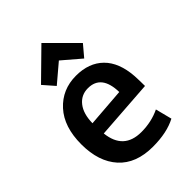

<svg xmlns="http://www.w3.org/2000/svg" viewBox="-236 -910 1034 1034"><g transform="rotate(-45 281.5 -393.0)"><path d="M506 -245 168 -221Q183 -83 317 -83Q394 -83 458 -114L482 -20Q412 17 305 17Q177 17 109 -58Q41 -133 41 -265Q41 -398 109 -472.5Q177 -547 282 -547Q380 -547 438 -490Q496 -433 504 -322Q506 -284 506 -245ZM385 -320Q382 -454 280 -454Q228 -454 196.5 -414Q165 -374 164 -303ZM275 -670 170 -581 114 -645 275 -803 433 -645 379 -581Z"/></g></svg>

Font: Repo
Style: DemiBold
Weight: 600
Designer: Stefan Peev
Foundry: Context Ltd
Version: Version 001.000